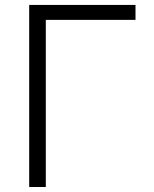

<svg xmlns="http://www.w3.org/2000/svg" viewBox="-20 -747 614 767"><path d="M521.3 -727.3H96.6V0H163V-667.6H521.3Z"/></svg>

Font: Karasuma Gothic
Style: Light
Weight: 300
Designer: Rasmus Andersson / Ryoko Nishizuka
Foundry: rsms
Version: Version 1.00